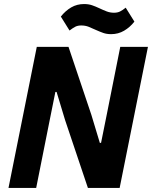

<svg xmlns="http://www.w3.org/2000/svg" viewBox="-20 -930 752 950"><path d="M415 0 302 -336 260 -475H254L226 -336L159 0H22L162 -698H319L432 -362L474 -223H480L508 -362L575 -698H712L572 0ZM530 -761Q508 -761 491 -767Q474 -773 454 -782Q435 -791 418.5 -797.5Q402 -804 382 -804Q365 -804 353 -798Q341 -792 324 -779L281 -848Q304 -877 332.5 -893.5Q361 -910 396 -910Q418 -910 435.5 -904Q453 -898 472 -889Q491 -880 508 -873.5Q525 -867 544 -867Q561 -867 573.5 -873Q586 -879 602 -892L645 -823Q623 -795 594 -778Q565 -761 530 -761Z"/></svg>

Font: IBM Plex Sans
Style: Bold Italic
Weight: 700
Italic angle: -11.31°
Designer: Mike Abbink, Paul van der Laan, Pieter van Rosmalen
Foundry: Bold Monday
Version: Version 3.201